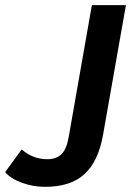

<svg xmlns="http://www.w3.org/2000/svg" viewBox="-65 -505 538 744"><path d="M-45 162 19 74Q63 112 118 112Q153 112 173 92.5Q193 73 201 27L291 -485H423L334 19Q316 120 262.5 169.5Q209 219 109 219Q63 219 19.5 203Q-24 187 -45 162Z"/></svg>

Font: Niramit
Style: Bold Italic
Weight: 700
Italic angle: -10°
Designer: Katatrad Aksorn Co.,Ltd.
Foundry: Cadson Demak Co.,Ltd.
Version: Version 1.001; ttfautohint (v1.6)